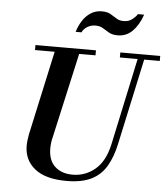

<svg xmlns="http://www.w3.org/2000/svg" viewBox="-63 -1039 966 1107"><g transform="rotate(5 419.5 -486.0)"><path d="M363 11Q241 11 179 -39Q117 -89 117 -172Q117 -186 119 -202.5Q121 -219 124 -236L237 -754H379L263 -236Q258 -218 256 -200Q254 -182 254 -168Q254 -99 292.5 -63.5Q331 -28 395 -28Q468 -28 524.5 -75Q581 -122 603 -221L717 -754H755L641 -227Q625 -152 593.5 -98Q562 -44 506.5 -16.5Q451 11 363 11ZM117 -725V-754H467V-725ZM608 -725V-754H839V-725ZM341 -850Q352 -886 371 -915.5Q390 -945 418 -963Q446 -981 481 -981Q513 -981 532 -970Q551 -959 568.5 -947.5Q586 -936 611 -936Q641 -936 661.5 -952.5Q682 -969 690 -983H726Q705 -922 669.5 -886.5Q634 -851 584 -851Q553 -851 533 -862.5Q513 -874 495.5 -885Q478 -896 452 -896Q426 -896 405 -883Q384 -870 375 -850Z"/></g></svg>

Font: Libre Bodoni SemiBold
Style: Italic
Weight: 600
Italic angle: -13°
Version: Version 2.003